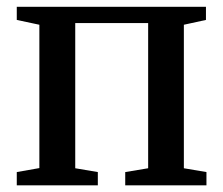

<svg xmlns="http://www.w3.org/2000/svg" viewBox="-20 -558 672 578"><path d="M30.5 0V-40L98.5 -52V-483.5L30.5 -498V-537.5H600V-498L533.5 -483.5V-51.5L601.5 -40V0H357V-40L426 -51.5V-488.5H206.5V-51.5L274.5 -40V0Z"/></svg>

Font: Merriweather 60pt Medium
Style: Regular
Weight: 500
Version: Version 2.100